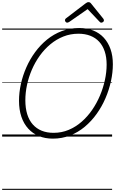

<svg xmlns="http://www.w3.org/2000/svg" viewBox="-20 -1272 1071 1788"><path d="M472 19Q400 19 342 -5Q284 -29 242.5 -74.5Q201 -120 179 -185.5Q157 -251 157 -334Q157 -410 174.5 -489.5Q192 -569 225.5 -645Q259 -721 307.5 -787Q356 -853 418 -903.5Q480 -954 555.5 -982.5Q631 -1011 717 -1011Q790 -1011 848 -988Q906 -965 946.5 -921Q987 -877 1009 -815Q1031 -753 1031 -674Q1031 -598 1013.5 -517Q996 -436 962.5 -358Q929 -280 880.5 -212Q832 -144 770 -92Q708 -40 633 -10.5Q558 19 472 19ZM479 -35Q554 -35 619.5 -62.5Q685 -90 740 -138Q795 -186 838 -248.5Q881 -311 911 -382Q941 -453 957 -527Q973 -601 973 -670Q973 -740 955 -793.5Q937 -847 903.5 -883.5Q870 -920 821 -939Q772 -958 711 -958Q636 -958 570.5 -932Q505 -906 449.5 -860Q394 -814 350.5 -753.5Q307 -693 277 -623.5Q247 -554 231.5 -481Q216 -408 216 -338Q216 -265 233.5 -208.5Q251 -152 285 -113.5Q319 -75 367.5 -55Q416 -35 479 -35ZM606 -1061Q597 -1061 591 -1068.5Q585 -1076 585 -1083Q585 -1089 587 -1092.5Q589 -1096 593 -1100L775 -1239Q784 -1246 790.5 -1249Q797 -1252 805 -1252Q812 -1252 818 -1248.5Q824 -1245 829 -1238L942 -1098Q945 -1094 946.5 -1089.5Q948 -1085 948 -1082Q948 -1073 939.5 -1067Q931 -1061 924 -1061Q918 -1061 913.5 -1064Q909 -1067 905 -1072L796 -1187L628 -1070Q621 -1066 616 -1063.5Q611 -1061 606 -1061ZM0 486H1024V496H0ZM0 -20H1024V0H0ZM0 -505H1024V-500H0ZM0 -1006H1024V-996H0Z"/></svg>

Font: Playwrite CA Guides
Style: Regular
Weight: 400
Designer: Veronika Burian, José Scaglione
Foundry: TypeTogether
Version: Version 1.003